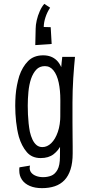

<svg xmlns="http://www.w3.org/2000/svg" viewBox="-20 -810 466 996"><path d="M198 166Q161 166 134.5 154.5Q108 143 94 122.5Q80 102 80 75Q80 70 80 66Q80 62 81 58L136 49Q135 52 134.5 55Q134 58 134 61Q134 76 143 86.5Q152 97 168 103Q184 109 204 109Q226 109 245.5 101.5Q265 94 278 71Q291 48 291 2Q291 -22 291.5 -62Q292 -102 292.5 -156Q293 -210 293 -276Q293 -308 293 -337.5Q293 -367 294 -395.5Q295 -424 297 -453Q299 -482 303 -515H369Q367 -494 364.5 -465Q362 -436 360 -404Q358 -372 357 -339.5Q356 -307 356 -278Q356 -221 356 -177.5Q356 -134 356.5 -102.5Q357 -71 357 -49.5Q357 -28 357 -14Q357 34 346 68.5Q335 103 314.5 124.5Q294 146 264.5 156Q235 166 198 166ZM191 10Q145 10 118.5 -21.5Q92 -53 78 -100Q68 -137 63.5 -179Q59 -221 59 -261Q59 -288 61 -315Q63 -342 68 -367.5Q73 -393 80 -416Q96 -463 125.5 -493Q155 -523 204 -523Q247 -523 274 -497Q301 -471 313.5 -411Q326 -351 326 -249L293 -291Q293 -342 284.5 -381.5Q276 -421 258 -444Q240 -467 213 -467Q185 -467 168 -448.5Q151 -430 141 -401Q131 -371 127.5 -334Q124 -297 124 -262Q124 -240 125 -216.5Q126 -193 128.5 -170Q131 -147 135 -126Q140 -104 148.5 -86Q157 -68 169.5 -57.5Q182 -47 200 -47Q225 -47 246 -67.5Q267 -88 280 -125.5Q293 -163 293 -213L326 -249Q326 -228 325 -195.5Q324 -163 318 -127.5Q312 -92 298 -61Q284 -30 258 -10Q232 10 191 10ZM163 -576Q164 -598 164 -619Q164 -640 165 -662Q165 -680 170.5 -704.5Q176 -729 186.5 -752.5Q197 -776 210 -790L240 -770Q225 -748 216 -720.5Q207 -693 207 -670L243 -669L248 -582Z"/></svg>

Font: Truculenta
Style: Regular
Weight: 400
Designer: Ivan Castro, Eva Sanz & Omnibus-Type Team
Foundry: Omnibus-Type
Version: Version 1.002